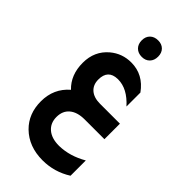

<svg xmlns="http://www.w3.org/2000/svg" viewBox="-318 -770 1226 1226"><g transform="rotate(45 295.0 -157.0)"><path d="M325 -540Q291 -540 270.5 -560.5Q250 -581 250 -615Q250 -649 270.5 -669Q291 -689 325 -689Q358 -689 378 -669Q398 -649 398 -615Q398 -581 378 -560.5Q358 -540 325 -540ZM540 318Q450 375 344 375Q220 375 142 299Q70 228 70 116Q70 0 154 -72Q85 -138 85 -247Q85 -353 161 -417Q222 -468 303 -468Q412 -468 480 -373V-247Q404 -332 320 -332Q319 -332 318 -332Q317 -332 316 -332Q231 -330 231 -242Q231 -194 262 -167Q293 -140 348 -140H528V0H350Q284 0 247.5 30.5Q211 61 211 116Q211 171 248.5 203Q286 235 352 235H355Q449 233 540 180Z"/></g></svg>

Font: Tajawal ExtraBold
Style: Regular
Weight: 800
Designer: Boutros Fonts
Foundry: Created by Boutros International 2017
Version: Version 1.700